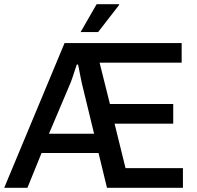

<svg xmlns="http://www.w3.org/2000/svg" viewBox="-24 -890 932 910"><path d="M-4 0 282 -686H837V-593H448L497 -397H797V-304H519L571 -93H843V0H483L443 -165H173L106 0ZM208 -256H422L363 -499Q361 -510 358.5 -521.5Q356 -533 354 -544Q352 -555 350 -565.5Q348 -576 346 -584H340Q338 -578 334.5 -568Q331 -558 327 -545.5Q323 -533 319 -521Q315 -509 311 -499ZM358 -738 434 -870H540L541 -867L441 -738Z"/></svg>

Font: Archivo SemiCondensed Medium
Style: Regular
Weight: 500
Width: 4
Designer: Hector Gatti
Foundry: Omnibus-Type
Version: Version 2.001